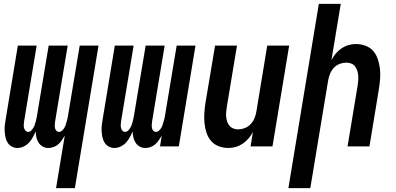

<svg xmlns="http://www.w3.org/2000/svg" viewBox="-20 -755 2040 990"><path d="M269 215 314 -56Q307 -44 299 -32Q291 -20 280.5 -11Q270 -2 256.5 3Q243 8 230 8Q213 8 200 0.5Q187 -7 179 -19.5Q171 -32 167.5 -47Q164 -62 164 -78Q158 -63 149.5 -47.5Q141 -32 129.5 -19.5Q118 -7 102 0.5Q86 8 70 8Q54 8 40.5 0.5Q27 -7 19 -20Q11 -33 8 -48.5Q5 -64 4 -79.5Q3 -95 5 -111.5Q7 -128 10 -144L72 -520H169L104 -128Q103 -120 102.5 -111.5Q102 -103 104 -95Q106 -87 111.5 -81Q117 -75 125 -75Q134 -75 140.5 -81.5Q147 -88 151.5 -95.5Q156 -103 159 -111Q162 -119 164 -127.5Q166 -136 168 -144Q170 -152 171 -160L231 -520H329L264 -128Q263 -120 262.5 -111.5Q262 -103 263.5 -95Q265 -87 270.5 -81Q276 -75 285 -75Q293 -75 300 -81.5Q307 -88 311.5 -95.5Q316 -103 318.5 -111Q321 -119 323.5 -127.5Q326 -136 328 -144Q330 -152 331 -160L391 -520H488L366 215Z M570 8Q554 8 540.5 0.5Q527 -7 519 -20Q511 -33 508 -48.5Q505 -64 504 -79.5Q503 -95 505 -111.5Q507 -128 510 -144L572 -520H669L604 -128Q603 -120 602.5 -111.5Q602 -103 604 -95Q606 -87 611.5 -81Q617 -75 625 -75Q634 -75 640.5 -81.5Q647 -88 651.5 -95.5Q656 -103 659 -111Q662 -119 664 -127.5Q666 -136 668 -144Q670 -152 671 -160L731 -520H829L764 -128Q763 -120 762.5 -111.5Q762 -103 763.5 -95Q765 -87 770.5 -81Q776 -75 785 -75Q793 -75 800 -81.5Q807 -88 811.5 -95.5Q816 -103 818.5 -111Q821 -119 823.5 -127.5Q826 -136 828 -144Q830 -152 831 -160L891 -520H988L902 0H805L814 -56Q807 -44 799 -32Q791 -20 780.5 -11Q770 -2 756.5 3Q743 8 730 8Q713 8 700 0.5Q687 -7 679 -19.5Q671 -32 667.5 -47Q664 -62 664 -78Q658 -63 649.5 -47.5Q641 -32 629.5 -19.5Q618 -7 602 0.5Q586 8 570 8Z M1158 8Q1132 8 1108 -1Q1084 -10 1068.5 -28Q1053 -46 1045 -70Q1037 -94 1034.5 -119Q1032 -144 1033.5 -170Q1035 -196 1039 -222L1089 -520H1202L1150 -207Q1148 -194 1146.5 -180.5Q1145 -167 1146 -154Q1147 -141 1151 -129Q1155 -117 1162.5 -107.5Q1170 -98 1181.5 -93Q1193 -88 1206 -88Q1224 -88 1241.5 -94.5Q1259 -101 1272 -114.5Q1285 -128 1292 -145Q1299 -162 1302 -180L1358 -520H1471L1385 0H1272L1284 -75Q1275 -57 1262 -41.5Q1249 -26 1232 -14.5Q1215 -3 1196 2.5Q1177 8 1158 8Z M1467 215 1624 -735H1737L1689 -445Q1698 -463 1711 -478.5Q1724 -494 1741 -505.5Q1758 -517 1777 -522.5Q1796 -528 1815 -528Q1841 -528 1865 -519Q1889 -510 1904.5 -492Q1920 -474 1928 -450Q1936 -426 1939 -401Q1942 -376 1940 -350Q1938 -324 1934 -298L1885 0H1772L1824 -313Q1826 -326 1827 -339.5Q1828 -353 1827 -366Q1826 -379 1822 -391Q1818 -403 1811 -412.5Q1804 -422 1792 -427Q1780 -432 1767 -432Q1749 -432 1731.5 -425.5Q1714 -419 1701.5 -405.5Q1689 -392 1682 -375Q1675 -358 1672 -340L1580 215Z"/></svg>

Font: Iosevka Term Curly
Style: Bold Italic
Weight: 700
Italic angle: -9°
Designer: Belleve Invis
Foundry: Belleve Invis
Version: Version 32.3.0